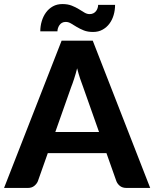

<svg xmlns="http://www.w3.org/2000/svg" viewBox="-29 -926 760 946"><path d="M711 0H594.5Q575 0 562.8 -9.2Q550.5 -18.5 544.5 -33L495.5 -171.5H206.5L157.5 -33Q152.5 -20.5 140 -10.2Q127.5 0 108.5 0H-9L274.5 -725.5H428ZM459 -275.5 380.5 -497.5Q373.5 -515 365.8 -538.5Q358 -562 351 -589.5Q344 -561.5 336.2 -537.8Q328.5 -514 321.5 -496.5L243.5 -275.5ZM412.5 -856.5Q423.5 -856.5 431.5 -860.8Q439.5 -865 444.5 -871.8Q449.5 -878.5 452 -886.5Q454.5 -894.5 454.5 -902H538Q538 -876 531 -852Q524 -828 510.2 -809.5Q496.5 -791 476.2 -779.8Q456 -768.5 429.5 -768.5Q403 -768.5 383.8 -776.2Q364.5 -784 349.2 -793.2Q334 -802.5 321.2 -810.2Q308.5 -818 295 -818Q284 -818 276.2 -813.5Q268.5 -809 263.8 -802Q259 -795 256.5 -787Q254 -779 254 -771.5H169.5Q169.5 -797.5 176.8 -821.8Q184 -846 197.8 -864.8Q211.5 -883.5 231.8 -894.8Q252 -906 278.5 -906Q305 -906 324.5 -898.2Q344 -890.5 359 -881.2Q374 -872 386.8 -864.2Q399.5 -856.5 412.5 -856.5Z"/></svg>

Font: Lato
Style: Regular
Weight: 800
Designer: Lukasz Dziedzic with Adam Twardoch and Botio Nikoltchev
Foundry: tyPoland Lukasz Dziedzic
Version: Version 2.015; 2015-08-06; http://www.latofonts.com/; ttfaut